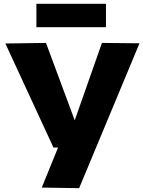

<svg xmlns="http://www.w3.org/2000/svg" viewBox="-20 -770 748 1002"><path d="M198 209 283 0H259L8 -543L220 -546L370 -142L512 -546L708 -544L393 212ZM170 -628V-750H533V-628Z"/></svg>

Font: Georama Extended
Style: Bold
Weight: 700
Width: 7
Designer: Jean-Baptiste Levee
Foundry: Production Type
Version: Version 1.000